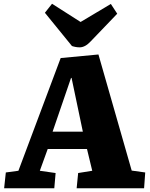

<svg xmlns="http://www.w3.org/2000/svg" viewBox="-20 -1002 797 1022"><path d="M504 -712 681 -94 753 -84 747 0H388L396 -81L471 -93L443 -209H234L192 -93L276 -81L269 0H2L11 -84L78 -93L303 -693ZM260 -301H421L361 -587H358ZM219 -934 257 -982 409 -885 570 -981 604 -929 462 -781Q433 -750 404 -750Q384 -750 363 -757Z"/></svg>

Font: Literata 12pt ExtraBold
Style: Italic
Weight: 800
Italic angle: -2°
Designer: Latin by Veronika Burian and Jose Scaglione. Greek by Irene Vlachou. Cyrillic by Vera Evstafieva
Foundry: TypeTogether
Version: Version 3.002